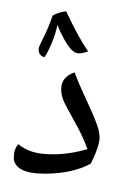

<svg xmlns="http://www.w3.org/2000/svg" viewBox="-20 -683 454 755"><path d="M156.2 0Q95.2 0 64.7 -16.6Q34.2 -33.2 34.2 -63.5Q34.2 -95.7 51.8 -116.2Q76.7 -95.7 108.6 -85.9Q140.6 -76.2 188 -76.2Q254.4 -76.2 323.7 -96.7Q308.1 -141.1 282.2 -188.5L248 -251Q232.9 -277.3 226.8 -295.4Q220.7 -313.5 220.7 -332Q220.7 -380.9 273.4 -398.4Q288.6 -357.4 305.7 -320.6Q322.8 -283.7 337.4 -251.5Q352.1 -219.2 361.8 -191.4Q371.6 -163.6 371.6 -140.6Q371.6 -126 362.3 -98.4Q353 -70.8 336.4 -39.1Q263.7 0 156.2 0ZM218.8 -447.3ZM214.4 29.3ZM214.4 51.8ZM155.3 -458.5Q146 -459.5 138.9 -467.3Q131.8 -475.1 131.8 -489.7Q131.8 -497.1 146.5 -526.4Q168.9 -569.3 187 -621.6Q206.5 -634.3 240.2 -638.7Q289.6 -533.2 326.7 -480.5L310.5 -476.1Q299.8 -473.1 291.5 -473.1Q275.4 -473.1 261.7 -486.8Q248 -500.5 232.4 -528.6Q216.8 -556.6 205.6 -585.4Q201.2 -557.1 184.8 -517.1Q168.5 -477.1 155.3 -458.5ZM218.8 -447.3ZM204.6 -663.1Z"/></svg>

Font: Noto Naskh Arabic
Style: Regular
Weight: 400
Designer: Monotype Design team
Foundry: Monotype Imaging Inc.
Version: Version 1.01